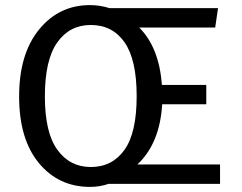

<svg xmlns="http://www.w3.org/2000/svg" viewBox="-20 -721 948 753"><path d="M843 -76V0H406Q372 12 333 12Q210 12 132.5 -81.5Q55 -175 55 -343Q55 -509 133 -605Q211 -701 333 -701Q372 -701 410 -689H835L824 -613H526Q604 -535 615 -388H789V-312H616Q607 -159 519 -76ZM156 -343Q156 -201 205 -133.5Q254 -66 336 -66Q420 -66 468 -133Q516 -200 516 -344Q516 -487 468.5 -555Q421 -623 336 -623Q253 -623 204.5 -554.5Q156 -486 156 -343Z"/></svg>

Font: Fira Sans
Style: Regular
Weight: 400
Designer: Carrois Corporate & Edenspiekermann AG
Foundry: Carrois Corporate GbR & Edenspiekermann AG
Version: Version 4.106;PS 004.106;hotconv 1.0.70;makeotf.lib2.5.58329